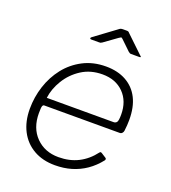

<svg xmlns="http://www.w3.org/2000/svg" viewBox="-137 -845 852 957"><g transform="rotate(20 289.0 -366.5)"><path d="M263 10Q198 10 150 -17.5Q102 -45 76 -95Q50 -145 50 -212Q50 -274 69 -332.5Q88 -391 124.5 -437.5Q161 -484 214.5 -512Q268 -540 336 -540Q398 -540 443 -515Q488 -490 511.5 -443.5Q535 -397 535 -329Q535 -315 534 -300.5Q533 -286 531 -270Q530 -263 525 -257.5Q520 -252 512 -252H112Q106 -252 103 -244.5Q100 -237 100 -207Q100 -128 146.5 -81Q193 -34 266 -34Q325 -34 371 -57.5Q417 -81 451 -126Q455 -130 457.5 -129.5Q460 -129 463 -127L488 -111Q494 -107 490 -99Q461 -62 426 -38Q391 -14 350.5 -2Q310 10 263 10ZM465 -292Q476 -292 482 -300Q488 -308 488 -340Q488 -411 445.5 -454Q403 -497 333 -497Q270 -497 222.5 -466.5Q175 -436 146 -388.5Q117 -341 111 -292ZM416 -648 365 -697Q358 -703 356.5 -702Q355 -701 345 -695L277 -646Q271 -642 268.5 -641.5Q266 -641 260 -641H219Q214 -641 213 -644.5Q212 -648 217 -652L328 -734Q334 -739 338.5 -741Q343 -743 351 -743H373Q380 -743 383 -739Q386 -735 389 -733L476 -650Q482 -646 481.5 -643.5Q481 -641 475 -641H430Q426 -641 423 -643Q420 -645 416 -648Z"/></g></svg>

Font: Libre Franklin ExtraLight
Style: Italic
Weight: 250
Italic angle: -8°
Designer: Pablo Impallari, Rodrigo Fuenzalida, Nhung Nguyen
Foundry: Impallari Type
Version: Version 3.000